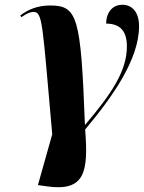

<svg xmlns="http://www.w3.org/2000/svg" viewBox="-20 -566 604 805"><path d="M174 215C337 239 351 155 337 -23C449 -157 563 -315 563 -456C563 -518 532 -546 493 -546C448 -546 425 -509 425 -467C488 -467 512 -431 512 -371C512 -267 445 -170 338 -44H336C319 -496 305 -543 190 -543C138 -543 97 -526 65 -501L70 -494C93 -511 109 -516 120 -516C159 -516 157 -475 199 -3L139 210Z"/></svg>

Font: Noto Serif Display Condensed ExtraBold
Style: Italic
Weight: 800
Width: 3
Italic angle: -12°
Designer: Monotype Design Team
Foundry: Monotype Imaging Inc.
Version: Version 2.009